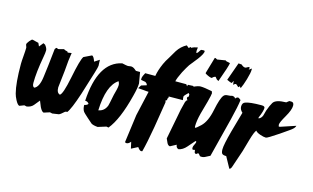

<svg xmlns="http://www.w3.org/2000/svg" viewBox="-97 -1005 2249 1381"><g transform="rotate(15 1028.0 -315.0)"><path d="M27 -285Q27 -305 30.5 -345.5Q34 -386 34 -407Q34 -411 30.5 -419Q27 -427 27 -432Q27 -439 42 -458Q57 -477 64 -475L109 -464L120 -440L145 -471L159 -464Q177 -442 177 -425Q177 -408 171 -376Q149 -255 149 -177Q149 -149 164 -145Q199 -159 209 -237Q219 -308 234 -451Q241 -463 246 -463Q248 -463 253 -460Q258 -457 260 -458L299 -468Q309 -461 327 -458L331 -451L359 -455V-450Q359 -454 351 -395Q347 -333 332 -210Q330 -200 330 -192Q330 -151 355 -144Q376 -154 402 -283Q430 -424 448 -449Q467 -459 506 -477Q520 -472 531 -437L568 -461Q570 -415 570 -417Q570 -408 556 -362Q514 -223 503 -191Q462 -66 438 -37Q436 -38 434 -38Q430 -38 423 -35Q395 -9 384 -6Q360 -2 337 1L319 -3L275 11Q261 8 246 -22Q237 -44 228 -66Q211 -45 194.5 -25Q178 -5 146 0L128 -4L94 9Q81 7 64 -25Q51 -50 46 -70Q27 -142 27 -285Z M884 -369Q884 -338 867 -273Q820 -86 754 -6L738 -9L677 10Q643 7 629 -2Q626 -4 592.5 -34Q559 -64 556 -69Q543 -87 543 -118Q566 -123 571 -134Q560 -150 542 -149Q559 -442 730 -478Q765 -470 774 -470Q778 -470 785.5 -471.5Q793 -473 797 -473Q811 -473 825.5 -462Q840 -451 839 -451H870Q884 -374 884 -369ZM746 -321Q746 -332 738 -347Q658 -295 651 -107Q695 -114 712 -159Q715 -167 730 -243Q735 -262 740.5 -283.5Q746 -305 746 -321Z M1280 -716Q1283 -699 1248 -652Q1223 -620 1198 -589Q1184 -568 1162 -527Q1137 -477 1132 -452H1214L1223 -439L1226 -451L1265 -453Q1269 -451 1269 -446Q1269 -441 1264 -427.5Q1259 -414 1259 -408Q1217 -368 1217 -362Q1217 -346 1220 -335Q1212 -335 1115 -334V-325L1109 -315L1110 -305L1100 -302L1103 -287Q1087 -191 1072 -95Q1051 27 1033 95Q1029 97 1024 97Q1013 97 997 74L949 99L938 50Q923 69 907 69Q900 69 896 64L924 -144Q925 -146 966 -329Q952 -329 927 -332Q899 -335 887 -335L902 -359L941 -371Q941 -382 925 -392L892 -398Q891 -405 891 -405Q891 -417 896.5 -429Q902 -441 908 -452H983Q990 -495 1014 -549Q1024 -572 1046 -606Q1070 -645 1079 -662Q1105 -702 1145 -723L1163 -708L1175 -719L1180 -714Q1200 -725 1226 -729Q1223 -703 1223 -703L1225 -688Q1234 -689 1241.5 -703Q1249 -717 1256 -719Q1279 -722 1280 -716Z M1244 -357Q1244 -368 1254 -370V-387L1233 -409Q1231 -413 1231 -417Q1231 -432 1268 -448Q1300 -463 1318 -463Q1344 -463 1404 -451Q1409 -437 1409 -437Q1409 -426 1395 -372Q1381 -324 1368 -275Q1353 -217 1353 -177Q1353 -166 1357 -166Q1363 -166 1395 -196Q1436 -235 1454 -324Q1473 -417 1493 -440Q1503 -452 1523 -452Q1547 -453 1555 -457Q1575 -456 1579 -443Q1589 -456 1600 -456Q1604 -456 1620 -443Q1615 -397 1589 -292Q1564 -195 1515 0Q1510 2 1486 15Q1471 24 1455 24Q1448 24 1443 23Q1431 6 1426 6Q1422 6 1417.5 10.5Q1413 15 1409 15L1400 9L1396 -12Q1386 -9 1383 -9Q1375 -9 1375 -24Q1375 -33 1383 -48Q1391 -63 1391 -71L1384 -75Q1361 -49 1338 -22Q1311 9 1280 14Q1262 9 1260 -14L1215 10Q1201 8 1193 -8Q1185 -24 1179 -39Q1198 -132 1214 -220Q1219 -256 1238 -326Q1244 -341 1252 -343Q1244 -351 1244 -357ZM1589 -538Q1587 -533 1580 -528Q1574 -535 1560 -546Q1549 -545 1540 -535L1537 -563Q1535 -562 1531.5 -553.5Q1528 -545 1526 -545Q1519 -545 1490 -559L1538 -694L1562 -692Q1577 -677 1592 -677Q1596 -677 1605 -682.5Q1614 -688 1618 -688Q1624 -688 1624 -680Q1624 -684 1620 -669Q1624 -671 1640 -683Q1641 -679 1641 -675Q1641 -651 1626 -600Q1612 -553 1599 -526ZM1417 -542 1404 -558Q1388 -555 1380 -543H1377Q1362 -543 1329 -562L1328 -568L1363 -688H1369L1382 -681L1443 -691L1450 -686Q1459 -685 1478 -680Q1476 -658 1431 -534Z M2056 -368Q2055 -360 2045 -348Q2035 -336 1955.5 -282.5Q1876 -229 1866 -229Q1849 -229 1823 -238Q1794 -248 1787 -260Q1774 -247 1755 -181Q1742 -137 1730 -93Q1725 -77 1686 37Q1680 54 1670 55L1625 -27Q1601 -27 1593.5 -35.5Q1586 -44 1586 -68Q1586 -102 1615 -209Q1636 -283 1657 -358Q1636 -377 1636 -399Q1636 -426 1655 -433Q1686 -446 1777 -446Q1801 -446 1801 -432Q1801 -409 1778 -355L1779 -349Q1798 -355 1807 -378Q1812 -398 1818 -418Q1832 -458 1846 -481Q1864 -511 1942 -512L1961 -527H1976Q1996 -527 1996 -501Q1996 -470 1964 -415Q1932 -360 1932 -344Q1932 -340 1934 -331L1942 -330Z"/></g></svg>

Font: Ode an Erik AH
Style: Regular
Weight: 400
Designer: Andreas Höfeld
Foundry: Fontgrube AH
Version: Version 2.00